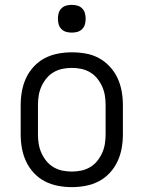

<svg xmlns="http://www.w3.org/2000/svg" viewBox="-20 -757 590 789"><path d="M275 12Q246 12 217.5 6.5Q189 1 164 -12Q139 -25 119 -46.5Q99 -68 87 -94Q75 -120 70 -148Q65 -176 65 -205V-325Q65 -354 70 -382Q75 -410 87 -436Q99 -462 119 -483.5Q139 -505 164 -518Q189 -531 217.5 -536.5Q246 -542 275 -542Q304 -542 332.5 -537Q361 -532 386 -518.5Q411 -505 431 -483.5Q451 -462 463 -436Q475 -410 480 -382Q485 -354 485 -325V-205Q485 -176 480 -148Q475 -120 463 -94Q451 -68 431 -46.5Q411 -25 386 -12Q361 1 332.5 6.5Q304 12 275 12ZM275 -52Q295 -52 314 -56Q333 -60 350 -70Q367 -80 379.5 -95.5Q392 -111 400 -129Q408 -147 411 -166Q414 -185 414 -205V-325Q414 -345 411 -364Q408 -383 400 -401Q392 -419 379.5 -434.5Q367 -450 350 -460Q333 -470 314 -474Q295 -478 275 -478Q255 -478 236 -474Q217 -470 200 -460Q183 -450 170.5 -434.5Q158 -419 150 -401Q142 -383 139 -364Q136 -345 136 -325V-205Q136 -185 139 -166Q142 -147 150 -129Q158 -111 170.5 -95.5Q183 -80 200 -70Q217 -60 236 -56Q255 -52 275 -52ZM275 -623Q263 -623 252 -626Q241 -629 232.5 -637.5Q224 -646 221 -657Q218 -668 218 -680Q218 -692 221 -703Q224 -714 232.5 -722.5Q241 -731 252 -734Q263 -737 275 -737Q287 -737 298 -734Q309 -731 317.5 -722.5Q326 -714 329 -703Q332 -692 332 -680Q332 -668 329 -657Q326 -646 317.5 -637.5Q309 -629 298 -626Q287 -623 275 -623Z"/></svg>

Font: Lode Term
Style: Regular
Weight: 400
Monospace: yes
Designer: Belleve Invis
Foundry: Belleve Invis
Version: Version 29.2.0